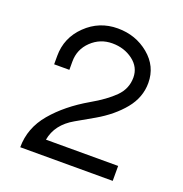

<svg xmlns="http://www.w3.org/2000/svg" viewBox="-119 -750 813 855"><g transform="rotate(20 287.5 -323.0)"><path d="M68.4 0Q68.4 -91.2 130.3 -164.5Q192.1 -237.7 291.7 -295.3Q358.9 -333.7 397.4 -372.1Q435.8 -410.6 435.8 -463.4Q435.8 -512.6 394.4 -543.8Q352.9 -575 296.5 -575Q238.9 -575 197.5 -535.4Q156.1 -495.8 156.1 -438.2V-398.6H84V-438.2Q84 -524.6 146.5 -585.2Q208.9 -645.9 296.5 -645.9Q381.8 -645.9 444.2 -594.2Q506.6 -542.6 506.6 -463.4Q506.6 -395 460.4 -338.5Q414.2 -282.1 339.7 -238.9Q333.7 -235.3 255.7 -190.9Q177.7 -146.5 164.5 -70.8H506.6V0H68.4Z"/></g></svg>

Font: Lohit Gujarati
Style: Regular
Weight: 400
Version: 2.92.4